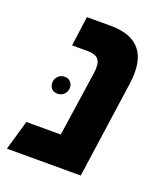

<svg xmlns="http://www.w3.org/2000/svg" viewBox="-129 -644 622 721"><g transform="rotate(20 182.5 -283.5)"><path d="M189.9 -566.9Q357.4 -566.9 332 -388.2L276.9 0H-18.1L16.1 -119.1H153.8L191.9 -378.9Q197.3 -416 185.8 -432.1Q174.3 -448.2 141.1 -448.2H79.1L95.2 -566.9ZM88.9 -258.8Q74.2 -258.8 65.7 -267.8Q57.1 -276.9 57.1 -291Q57.1 -306.2 67.4 -317.1Q77.6 -328.1 94.2 -328.1Q108.4 -328.1 117.2 -318.8Q126 -309.6 126 -295.9Q126 -280.8 115.7 -269.8Q105.5 -258.8 88.9 -258.8Z"/></g></svg>

Font: FiraGO SemiBold
Style: Italic
Weight: 600
Italic angle: -8°
Designer: bBox Type GmbH
Foundry: bBox Type GmbH
Version: Version 1.001;PS 001.001;hotconv 1.0.88;makeotf.lib2.5.64775